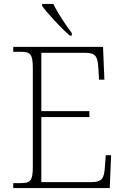

<svg xmlns="http://www.w3.org/2000/svg" viewBox="-20 -951 633 971"><path d="M333 -771H343V-784C314 -822 271 -886 250 -931H193V-921C218 -886 290 -807 333 -771ZM47 0H535L542 -166H515L510 -102C506 -49 496 -30 442 -30H189V-359H432V-389H189V-684H410C464 -684 473 -665 477 -612L481 -548H508L501 -714H47V-689H84C133 -689 146 -679 146 -605V-108C146 -35 133 -25 84 -25H47Z"/></svg>

Font: Noto Serif Georgian ExtraLight
Style: Regular
Weight: 200
Designer: Monotype Design Team, Akaki Razmadze
Foundry: Google LLC
Version: Version 2.003